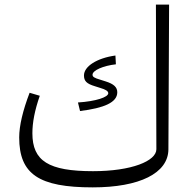

<svg xmlns="http://www.w3.org/2000/svg" viewBox="-20 -805 840 830"><path d="M381 5C583 5 707 -56 708 -159L711 -785H654L656 -160C656 -109 549 -65 382 -65C190 -65 120 -109 120 -229C120 -275 130 -328 152 -391L108 -404C79 -328 63 -262 63 -211C63 -52 148 5 381 5ZM317 -362 326 -325C430 -338 487 -362 487 -406C487 -428 472 -442 437 -453L415 -460C387 -468 380 -473 380 -482C380 -501 427 -521 481 -527L479 -565C399 -554 343 -518 343 -479C343 -455 354 -443 391 -432L413 -425C437 -418 448 -411 448 -402C448 -385 395 -367 317 -362Z"/></svg>

Font: Wafeq Light
Style: Regular
Weight: 300
Designer: Rasmus Andersson & Azza Alameddine
Foundry: Google & TypeTogether
Version: Version 3.000;January 28, 2025;FontCreator 15.0.0.3014 64-bi